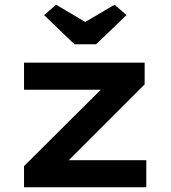

<svg xmlns="http://www.w3.org/2000/svg" viewBox="-20 -795 726 815"><path d="M82 0V-90L446 -452L457 -414H82V-529H594V-437L241 -84L227 -115H601V0ZM296 -607 167 -731 218 -775 357 -693H327L466 -775L517 -731L388 -607Z"/></svg>

Font: Lexend Mega SemiBold
Style: Regular
Weight: 600
Designer: Bonnie Shaver-Troup, Thomas Jockin
Foundry: Lexend
Version: Version 1.007